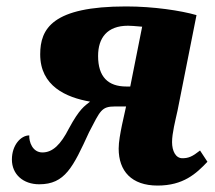

<svg xmlns="http://www.w3.org/2000/svg" viewBox="-20 -567 670 597"><path d="M470 10C550 10 590 -27 625 -64L602 -99C578 -80 566 -75 547 -75C526 -75 515 -98 515 -125C515 -153 525 -191 532 -223L591 -520C543 -534 457 -547 372 -547C143 -547 105 -478 105 -398C105 -299 186 -264 260 -251C243 -237 228 -230 194 -167C169 -118 144 -93 112 -93C81 -93 70 -126 71 -146C45 -146 17 -116 17 -71C17 -25 52 6 102 6C182 6 207 -47 257 -156C292 -223 295 -236 338 -236H372L359 -177C354 -152 349 -126 349 -105C349 -35 389 10 470 10ZM373 -298C316 -298 285 -328 285 -393C285 -449 313 -487 378 -487C386 -487 400 -486 422 -484L385 -298Z"/></svg>

Font: Noto Serif SemiCondensed Extra
Style: Italic
Weight: 800
Width: 4
Italic angle: -12°
Designer: Monotype Design Team
Foundry: Monotype Imaging Inc.
Version: Version 1.901